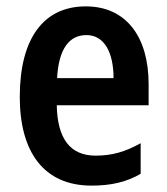

<svg xmlns="http://www.w3.org/2000/svg" viewBox="-20 -572 525 602"><path d="M249 -552C117 -552 42 -452 42 -268C42 -96 117 10 267 10C328 10 376 -1 421 -27V-123C373 -96 331 -84 280 -84C200 -84 160 -137 158 -242H446V-308C446 -456 376 -552 249 -552ZM251 -462C308 -462 336 -406 336 -327H159C164 -419 197 -462 251 -462Z"/></svg>

Font: Noto Sans Khmer Condensed SemiBold
Style: Regular
Weight: 600
Width: 3
Designer: Danh Hong and the Monotype Design Team
Foundry: Monotype Imaging Inc.
Version: Version 2.004